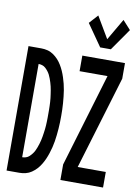

<svg xmlns="http://www.w3.org/2000/svg" viewBox="-104 -1049 808 1117"><g transform="rotate(10 300.0 -490.5)"><path d="M427 -800 337 -929 384 -981 459 -854 533 -981 580 -929 490 -800ZM333 0V-92L498 -643H333V-735H585V-643L419 -92H585V0ZM15 0V-735H91Q109 -735 127.5 -730.5Q146 -726 162 -715Q178 -704 190.5 -690.5Q203 -677 213 -660.5Q223 -644 230.5 -627Q238 -610 244 -591.5Q250 -573 254.5 -555Q259 -537 262 -518.5Q265 -500 267 -481Q269 -462 270.5 -443Q272 -424 272.5 -405Q273 -386 273 -368Q273 -349 272.5 -330Q272 -311 270.5 -292Q269 -273 267 -254Q265 -235 262 -216.5Q259 -198 254.5 -180Q250 -162 244 -143.5Q238 -125 230.5 -108Q223 -91 213 -74.5Q203 -58 190.5 -44.5Q178 -31 162 -20Q146 -9 127.5 -4.5Q109 0 91 0ZM91 -92Q102 -92 113 -95.5Q124 -99 132.5 -107Q141 -115 148 -124Q155 -133 160 -143Q165 -153 169 -164Q173 -175 176.5 -186Q180 -197 182.5 -208Q185 -219 187 -230.5Q189 -242 190.5 -253Q192 -264 193.5 -275.5Q195 -287 195.5 -298.5Q196 -310 196.5 -321.5Q197 -333 197 -344.5Q197 -356 197 -368Q197 -379 197 -390.5Q197 -402 196.5 -413.5Q196 -425 195.5 -436.5Q195 -448 193.5 -459.5Q192 -471 190.5 -482Q189 -493 187 -504.5Q185 -516 182.5 -527Q180 -538 176.5 -549Q173 -560 169 -571Q165 -582 160 -592Q155 -602 148 -611Q141 -620 132.5 -628Q124 -636 113 -639.5Q102 -643 91 -643Z"/></g></svg>

Font: Iosevka SS04 Semibold Extended
Style: Regular
Weight: 600
Width: 7
Monospace: yes
Designer: Belleve Invis
Foundry: Belleve Invis
Version: Version 19.0.0; ttfautohint (v1.8.4)